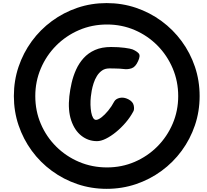

<svg xmlns="http://www.w3.org/2000/svg" viewBox="-20 -1102 1342 1246"><path d="M672 123.5Q572.5 123.5 482.5 93Q392.5 62.5 317 7.2Q241.5 -48 186.2 -123.5Q131 -199 100.5 -289Q70 -379 70 -478.5Q70 -578.5 100.5 -668.8Q131 -759 186.2 -834.5Q241.5 -910 317 -965.5Q392.5 -1021 482.5 -1051.5Q572.5 -1082 672 -1082Q772 -1082 862.2 -1051.5Q952.5 -1021 1028 -965.5Q1103.5 -910 1159 -834.5Q1214.5 -759 1245 -668.8Q1275.5 -578.5 1275.5 -478.5Q1275.5 -379 1245 -289Q1214.5 -199 1159 -123.5Q1103.5 -48 1028 7.2Q952.5 62.5 862.2 93Q772 123.5 672 123.5ZM845 -378.5Q825 -341 795.5 -306.5Q766 -272 732.5 -244.8Q699 -217.5 667 -201.8Q635 -186 609.5 -186Q553 -186 508.5 -220.8Q464 -255.5 442 -320.8Q420 -386 430 -477.5Q434.5 -519 444.8 -563.8Q455 -608.5 473.8 -650Q492.5 -691.5 522.5 -724.8Q552.5 -758 596.2 -777.5Q640 -797 700.5 -797Q749.5 -797 788.5 -791.8Q827.5 -786.5 840 -781.5Q867 -770 880 -755.5Q893 -741 876 -705Q859 -667 834 -658.8Q809 -650.5 784 -654Q776 -655.5 756.5 -656.5Q737 -657.5 717.2 -657.8Q697.5 -658 689 -658Q661.5 -658 642 -644.2Q622.5 -630.5 609 -608.8Q595.5 -587 587.5 -562Q579.5 -537 575.2 -513.8Q571 -490.5 569.5 -474.5Q566.5 -448.5 567.2 -421.8Q568 -395 572 -373Q576 -351 584 -337.5Q592 -324 603 -324Q617 -324 638.2 -340.2Q659.5 -356.5 682 -383.8Q704.5 -411 721.5 -443.5Q731.5 -461 757.5 -466.8Q783.5 -472.5 812.5 -458Q843 -442.5 848 -417Q853 -391.5 845 -378.5ZM674.5 -15.5Q770 -15.5 853.8 -51.5Q937.5 -87.5 1001 -151.2Q1064.5 -215 1100.5 -299Q1136.5 -383 1136.5 -478.5Q1136.5 -574 1100.8 -658.2Q1065 -742.5 1001.8 -806.5Q938.5 -870.5 854.5 -906.8Q770.5 -943 674.5 -943Q577 -943 492.5 -906.5Q408 -870 344.2 -805.8Q280.5 -741.5 244.8 -657.5Q209 -573.5 209 -478.5Q209 -382 245 -298Q281 -214 345 -150.5Q409 -87 493.5 -51.2Q578 -15.5 674.5 -15.5Z"/></svg>

Font: Edu NSW ACT Hand
Style: Regular
Weight: 400
Designer: Tina and Corey Anderson, Eben Sorkin, Mirko Velimirovic
Foundry: Sorkin Type Co.
Version: Version 2.000